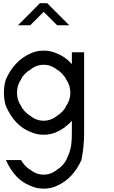

<svg xmlns="http://www.w3.org/2000/svg" viewBox="-20 -823 707 1187"><path d="M333.3 -8.3Q295.8 10 250 10Q204.2 10 166.7 -8.3Q70.8 -45 16.7 -166.7Q4.2 -204.2 4.2 -250Q4.2 -295.8 16.7 -333.3Q68.3 -447.5 166.7 -491.7Q204.2 -510 250 -510Q295.8 -510 333.3 -491.7Q383.3 -472.5 424.2 -426.7V-500H500V0Q500 85 483.3 166.7Q431.7 280.8 333.3 325Q295.8 343.3 250 343.3Q204.2 343.3 166.7 325Q70.8 288.3 16.7 166.7H110.8Q116.7 180.8 133.8 199.2Q150.8 217.5 166.7 225.8Q204.2 256.7 250 256.7Q295.8 256.7 333.3 225.8Q348.3 217.5 365.4 199.6Q382.5 181.7 388.3 166.7H389.2Q391.7 160.8 398.8 144.6Q405.8 128.3 407.9 122.9Q410 117.5 414.2 102.5Q418.3 87.5 420 75.8Q421.7 64.2 422.9 44.2Q424.2 24.2 424.2 0V-75.8Q383.3 -30.8 333.3 -8.3ZM333.3 -107.5Q348.3 -115.8 365.4 -133.8Q382.5 -151.7 388.3 -166.7Q415 -204.2 415 -250Q415 -295.8 388.3 -333.3Q382.5 -347.5 365.8 -365.4Q349.2 -383.3 333.3 -391.7Q295.8 -422.5 250 -422.5Q204.2 -422.5 166.7 -391.7Q150.8 -383.3 133.3 -365.4Q115.8 -347.5 110.8 -333.3Q85 -295.8 85 -250Q85 -204.2 110.8 -166.7Q116.7 -152.5 133.8 -134.2Q150.8 -115.8 166.7 -107.5Q204.2 -76.7 250 -76.7Q295.8 -76.7 333.3 -107.5ZM271.7 -803.3 408.3 -666.7H333.3L250 -750L166.7 -666.7H90.8Q174.2 -749.2 226.7 -803.3Z"/></svg>

Font: 0xA000-Mono
Style: Mono
Weight: 400
Version: Version 0.1